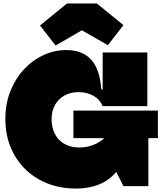

<svg xmlns="http://www.w3.org/2000/svg" viewBox="-20 -1075 945 1109"><path d="M418 14Q329 14 254.8 -15.2Q180.5 -44.5 125.8 -98.2Q71 -152 41 -225.5Q11 -299 11 -388Q11 -476 40 -548.8Q69 -621.5 118.8 -674.8Q168.5 -728 231.8 -757Q295 -786 363 -786Q425 -786 468.2 -761.2Q511.5 -736.5 535.8 -686Q560 -635.5 565 -559H613L573 -462Q558 -499.5 520.8 -521.2Q483.5 -543 434 -543Q387.5 -543 352.5 -523.5Q317.5 -504 297.8 -469Q278 -434 278 -388Q278 -351.5 288.8 -321Q299.5 -290.5 320.2 -268.8Q341 -247 371 -235Q401 -223 439 -223Q479.5 -223 516.2 -236.8Q553 -250.5 581.2 -275.5Q609.5 -300.5 625 -334L737 -327Q725 -209 685.2 -133.5Q645.5 -58 578.5 -22Q511.5 14 418 14ZM693 0 579 -226V-368H837V0ZM404 -277V-436H892V-277ZM573 -462V-772H831V-462ZM539 -1055 693 -930 603 -814 453 -900 301 -812 211 -928 367 -1055Z"/></svg>

Font: Hepta Slab Black
Style: Regular
Weight: 900
Designer: Michael LaGattuta
Foundry: Michael LaGattuta
Version: Version 1.102